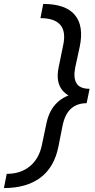

<svg xmlns="http://www.w3.org/2000/svg" viewBox="-67 -731 479 973"><path d="M-47 222 -33 150Q38 150 84.5 111.5Q131 73 145 5L169 -109Q183 -173 222 -210.5Q261 -248 331 -263L326 -229Q265 -245 241 -285Q217 -325 230 -389L253 -501Q268 -570 239 -604.5Q210 -639 138 -639L152 -711Q266 -711 312.5 -655Q359 -599 337 -494L314 -388Q304 -336 321 -308.5Q338 -281 387 -281L372 -208Q324 -208 293 -180.5Q262 -153 250 -94L229 12Q208 117 137.5 169.5Q67 222 -47 222Z"/></svg>

Font: Ysabeau SemiBold
Style: Italic
Weight: 600
Italic angle: -12°
Designer: Christian Thalmann (Catharsis Fonts)
Version: Version 2.002